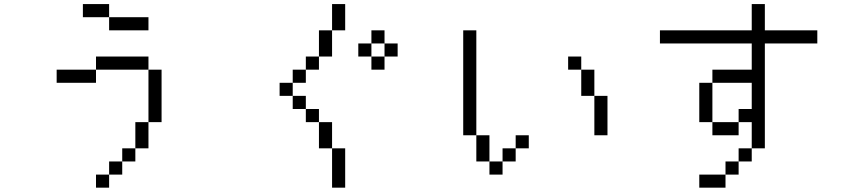

<svg xmlns="http://www.w3.org/2000/svg" viewBox="-20 -832 4040 915"><path d="M687.5 -687.5V-750H500V-687.5ZM500 0H437.5V62.5H500ZM500 0H562.5V-62.5H500ZM562.5 -62.5H625V-125H562.5ZM625 -125H687.5Q687.5 -125 687.5 -250H625Q625 -250 625 -125ZM687.5 -250H750Q750 -250 750 -500H687.5Q687.5 -500 687.5 -250ZM437.5 -500H250V-437.5H437.5ZM437.5 -500H687.5V-562.5H437.5ZM500 -750V-812.5H375V-750Z M1875 -562.5V-625H1812.5V-562.5H1750V-500H1812.5V-562.5ZM1562.5 -125V62.5H1625V-125ZM1562.5 -125Q1562.5 -125 1562.5 -250H1500Q1500 -250 1500 -125ZM1500 -250V-312.5H1437.5V-250ZM1437.5 -312.5V-375H1375V-312.5ZM1375 -375V-437.5H1312.5V-375ZM1375 -437.5H1437.5V-500H1375ZM1437.5 -500H1500V-562.5H1437.5ZM1500 -562.5H1562.5Q1562.5 -562.5 1562.5 -687.5H1500Q1500 -687.5 1500 -562.5ZM1750 -562.5V-625H1687.5V-562.5ZM1750 -625H1812.5V-687.5H1750ZM1562.5 -687.5H1625Q1625 -687.5 1625 -812.5H1562.5Q1562.5 -812.5 1562.5 -687.5Z M2500 -125V-187.5H2437.5V-125H2375V-62.5H2312.5V0H2375V-62.5H2437.5V-125ZM2312.5 -62.5Q2312.5 -62.5 2312.5 -187.5H2250Q2250 -187.5 2250 -62.5ZM2250 -187.5Q2250 -187.5 2250 -687.5H2187.5Q2187.5 -687.5 2187.5 -187.5ZM2812.5 -375V-187.5H2875V-375ZM2812.5 -375Q2812.5 -375 2812.5 -500H2750Q2750 -500 2750 -375ZM2750 -500V-562.5H2687.5V-500Z M3875 -625V-687.5H3625Q3625 -687.5 3625 -812.5H3562.5Q3562.5 -812.5 3562.5 -687.5H3125V-625H3562.5Q3562.5 -625 3562.5 -500H3375V-437.5H3312.5V-250H3375V-187.5H3500V-250H3375V-437.5H3562.5Q3562.5 -437.5 3562.5 -312.5H3500V-250H3562.5Q3562.5 -250 3562.5 -125H3500V-62.5H3437.5V0H3312.5V62.5H3437.5V0H3500V-62.5H3562.5V-125H3625Q3625 -125 3625 -625Z"/></svg>

Font: BFUnifontExMono
Style: Regular
Weight: 500
Version: Version 15.0.06